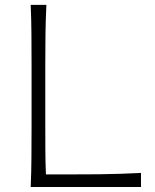

<svg xmlns="http://www.w3.org/2000/svg" viewBox="-20 -752 624 772"><path d="M103.5 0Q106 -62 106.4 -119.1Q106.9 -176.3 106.9 -243.7V-488.3Q106.9 -556.2 106.4 -613.3Q106 -670.4 103.5 -732.4H166.5Q163.6 -670.4 162.8 -613.3Q162.1 -556.2 162.1 -488.3V-251.5Q162.1 -196.3 162.4 -148.2Q162.6 -100.1 164.6 -50.8H268.6Q330.1 -50.8 377 -51.3Q423.8 -51.8 464.4 -53.2Q504.9 -54.7 546.9 -56.6V0Z"/></svg>

Font: Pinar-FD Light
Style: Regular
Weight: 300
Designer: Amin Abedi
Version: Version 2.000